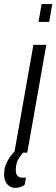

<svg xmlns="http://www.w3.org/2000/svg" viewBox="-63 -745 275 937"><path d="M7 0 100 -526H163L70 0ZM125 -638 140 -725H192L177 -638ZM13 172Q-2 172 -14.5 165Q-27 158 -35 143Q-43 128 -43 105Q-43 80 -34.5 58.5Q-26 37 -13 19Q0 1 14 -12H58L57 -8Q44 4 29 27.5Q14 51 14 86Q14 102 21.5 112Q29 122 47 122H64L57 157Q47 165 34.5 168.5Q22 172 13 172Z"/></svg>

Font: Archivo ExtraCondensed Light
Style: Italic
Weight: 300
Width: 2
Italic angle: -10°
Designer: Hector Gatti
Foundry: Omnibus-Type
Version: Version 2.001